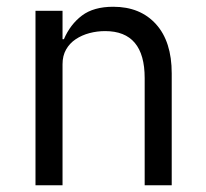

<svg xmlns="http://www.w3.org/2000/svg" viewBox="-20 -548 608 568"><path d="M85 0V-516H165V-432H169Q188 -476 222.5 -502Q257 -528 315 -528Q395 -528 441.5 -476.5Q488 -425 488 -331V0H408V-317Q408 -456 291 -456Q267 -456 244.5 -450Q222 -444 204 -432Q186 -420 175.5 -401.5Q165 -383 165 -358V0Z"/></svg>

Font: IBM Plex Sans Arabic
Style: Regular
Weight: 400
Designer: Mike Abbink, Paul van der Laan, Pieter van Rosmalen, Wael Morcos, Khajak Apelian
Foundry: Bold Monday
Version: Version 1.005